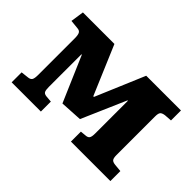

<svg xmlns="http://www.w3.org/2000/svg" viewBox="-93 -766 1008 1008"><g transform="rotate(45 410.5 -262.0)"><path d="M47 0V-74L91 -79Q107 -81 112.5 -91Q118 -101 118 -127V-397Q118 -423 112 -433.5Q106 -444 91 -445L41 -450L52 -524H286L401 -253L406 -250L522 -524H780V-450L738 -447Q718 -444 712 -435.5Q706 -427 706 -406V-119Q706 -98 712 -89Q718 -80 738 -78L780 -74V0H487V-74L519 -77Q535 -78 541 -87Q547 -96 547 -119V-363H544L437 -117L314 -110L205 -363H202V-122Q202 -99 206.5 -89Q211 -79 228 -77L264 -74V0Z"/></g></svg>

Font: Literata 7pt
Style: Bold
Weight: 700
Designer: Latin by Veronika Burian and Jose Scaglione. Greek by Irene Vlachou. Cyrillic by Vera Evstafieva.
Foundry: TypeTogether
Version: Version 3.002